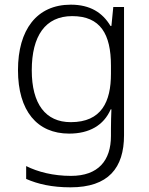

<svg xmlns="http://www.w3.org/2000/svg" viewBox="-20 -562 639 822"><path d="M283 -542C137 -542 57 -434 57 -262C57 -87 139 10 276 10C362 10 424 -25 454 -94H457C456 -69 455 -39 455 -11V20C455 125 401 191 284 191C208 191 142 174 92 149V204C142 226 202 240 282 240C444 240 511 157 511 17V-532H465L457 -451H453C419 -508 366 -542 283 -542ZM289 -493C410 -493 455 -416 455 -281V-246C455 -127 415 -39 283 -39C175 -39 116 -117 116 -261C116 -408 174 -493 289 -493Z"/></svg>

Font: Noto Sans Kannada Light
Style: Regular
Weight: 300
Designer: Jelle Bosma - Monotype Design Team
Foundry: Monotype Imaging Inc.
Version: Version 2.005